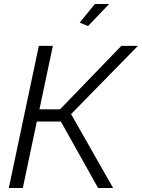

<svg xmlns="http://www.w3.org/2000/svg" viewBox="-20 -939 709 959"><path d="M420 -809 378 -826 454 -919H525ZM24 0 174 -710H244L177 -393H280L586 -710H669L335 -369L545 0H470L284 -332H164L94 0Z"/></svg>

Font: Raleway-v4020
Style: Italic
Weight: 400
Italic angle: -12°
Designer: Matt McInerney, Pablo Impallari, Rodrigo Fuenzalida
Foundry: Matt McInerney, Pablo Impallari, Rodrigo Fuenzalida
Version: Version 4.020;PS 004.020;hotconv 1.0.88;makeotf.lib2.5.64775